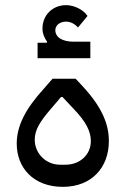

<svg xmlns="http://www.w3.org/2000/svg" viewBox="-20 -717 488 746"><path d="M126 -491H331V-555H267C222 -555 195 -572 195 -600C195 -619 213 -633 237 -633C254 -633 271 -624 283 -610L320 -655C304 -680 267 -697 237 -697C184 -697 145 -658 145 -606C145 -587 153 -568 163 -555L162 -551H126ZM224 9C337 9 403 -67 403 -169C403 -235 376 -301 301 -382L274 -411H184L150 -372C80 -295 45 -229 45 -159C45 -64 111 9 224 9ZM214 -77C157 -77 115 -122 115 -174C115 -213 136 -245 176 -292L217 -340H223L268 -292C312 -246 333 -208 333 -169C333 -116 291 -77 234 -77Z"/></svg>

Font: IBM Plex Arabic
Style: Regular
Weight: 400
Designer: Mike Abbink, Paul van der Laan, Pieter van Rosmalen, Wael Morcos, Khajak Apelian
Foundry: Bold Monday
Version: Version 1.0